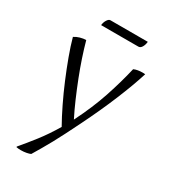

<svg xmlns="http://www.w3.org/2000/svg" viewBox="-229 -806 1027 1169"><g transform="rotate(30 285.0 -221.0)"><path d="M124 -522Q138 -471 157.5 -412.5Q177 -354 200.5 -294Q224 -234 249.5 -175Q275 -116 301 -65Q363 -188 400 -299.5Q437 -411 460 -511Q473 -517 488.5 -519.5Q504 -522 518 -522Q523 -522 528.5 -522Q534 -522 539 -521Q511 -431 462 -312.5Q413 -194 350 -67Q323 -12 300.5 32Q278 76 258 113Q238 150 219 182Q200 214 181 246Q171 251 152.5 254.5Q134 258 114 258Q95 258 82 255V251Q124 202 169 144Q214 86 259 11Q229 -42 197 -108Q165 -174 136.5 -242Q108 -310 83.5 -376.5Q59 -443 44 -498Q60 -509 82.5 -515.5Q105 -522 124 -522ZM157 -646Q159 -667 169.5 -683.5Q180 -700 191 -700H454Q452 -678 442.5 -662Q433 -646 419 -646Z"/></g></svg>

Font: Gotu
Style: Regular
Weight: 400
Designer: Sarang Kulkarni & Kailash Malviya
Foundry: Ek Type
Version: Version 2.320;hotconv 1.0.109;makeotfexe 2.5.65596; ttfautoh